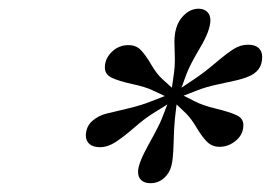

<svg xmlns="http://www.w3.org/2000/svg" viewBox="-20 -850 618 438"><path d="M403.8 -591.8 382.8 -611.8 378.9 -578.1Q377 -559.6 376 -522.9Q375 -486.3 371.1 -472.2Q366.7 -454.6 353.8 -443.4Q340.8 -432.1 323.2 -432.1Q309.6 -432.1 302.2 -439Q294.9 -445.8 294.9 -458Q294.9 -477.1 319.1 -520.5Q343.3 -564 349.1 -579.1L361.8 -611.8L328.1 -590.8Q310.1 -579.6 285.9 -558.6Q261.7 -537.6 243.7 -525.9Q225.6 -514.2 208 -514.2Q192.4 -514.2 184.1 -521.5Q175.8 -528.8 175.8 -541Q176.3 -561.5 190.4 -574Q204.6 -586.4 222.7 -590.8Q240.7 -595.2 271.7 -602.5Q302.7 -609.9 323.2 -618.2L356 -630.9L328.1 -644Q311.5 -651.9 281.2 -658.4Q251 -665 235.1 -672.6Q219.2 -680.2 219.2 -695.8Q219.2 -716.3 235.1 -731.7Q251 -747.1 272.9 -747.1Q290.5 -747.1 301.5 -735.6Q312.5 -724.1 325 -702.6Q337.4 -681.2 351.1 -668.9L372.1 -649.9L377 -684.1Q378.9 -696.3 378.9 -715.8Q378.9 -723.1 378.4 -735.6Q377.9 -748 377.9 -753.9Q377.9 -790 394.8 -810.1Q411.6 -830.1 433.1 -830.1Q444.8 -830.1 452.4 -823.2Q460 -816.4 460 -803.2Q459.5 -779.8 436.5 -741.2Q413.6 -702.6 405.8 -682.1L394 -649.9L423.8 -669.9Q445.8 -684.6 471.7 -706.5Q497.6 -728.5 513.2 -738.3Q528.8 -748 545.9 -748Q562 -748 570.1 -740.5Q578.1 -732.9 578.1 -720.2Q578.1 -703.1 569.8 -692.1Q561.5 -681.2 545.9 -675Q530.3 -668.9 513.7 -665.5Q497.1 -662.1 473.4 -656.7Q449.7 -651.4 433.1 -645L398.9 -631.8L423.8 -619.1Q442.4 -609.4 472.9 -602.1Q503.4 -594.7 519.3 -587.4Q535.2 -580.1 535.2 -564.9Q535.2 -543.5 518.3 -529.3Q501.5 -515.1 481 -515.1Q463.4 -515.1 451.9 -526.9Q440.4 -538.6 428 -559.6Q415.5 -580.6 403.8 -591.8Z"/></svg>

Font: Libre Caslon Text
Style: Italic
Weight: 400
Italic angle: -25°
Designer: Pablo Impallari, Rodrigo Fuenzalida
Foundry: Pablo Impallari, Rodrigo Fuenzalida
Version: Version 1.002